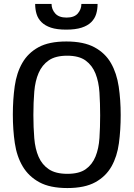

<svg xmlns="http://www.w3.org/2000/svg" viewBox="-20 -941 677 972"><path d="M321 11Q233 11 179 -18.5Q125 -48 95 -98.5Q65 -149 55 -216.5Q45 -284 45 -361Q45 -437 54.5 -504.5Q64 -572 93 -622.5Q122 -673 175 -702Q228 -731 316 -731Q404 -731 458.5 -701.5Q513 -672 542 -621Q571 -570 581 -502.5Q591 -435 591 -359Q591 -283 582 -216Q573 -149 544.5 -98.5Q516 -48 462.5 -18.5Q409 11 321 11ZM321 -61Q381 -61 414 -84.5Q447 -108 463.5 -148.5Q480 -189 483.5 -242.5Q487 -296 487 -357Q487 -418 483.5 -472.5Q480 -527 463.5 -568.5Q447 -610 413.5 -634.5Q380 -659 320 -659Q261 -659 227 -635.5Q193 -612 175.5 -571.5Q158 -531 153.5 -476.5Q149 -422 149 -359Q149 -296 153.5 -241.5Q158 -187 175.5 -147Q193 -107 227.5 -84Q262 -61 321 -61ZM474 -921Q474 -894 467 -870.5Q460 -847 442 -829Q424 -811 393 -801Q362 -791 315 -791Q268 -791 238 -801Q208 -811 190 -829Q172 -847 165 -870.5Q158 -894 158 -921H241Q241 -894 259.5 -873Q278 -852 317 -852Q356 -852 374 -873Q392 -894 392 -921Z"/></svg>

Font: Hermeneus One
Style: Regular
Weight: 400
Designer: Rodrigo Fuenzalida, Pablo Impallari
Foundry: Pablo Impallari, Rodrigo Fuenzalida
Version: Version 1.002; ttfautohint (v0.93) -l 8 -r 50 -G 200 -x 14 -